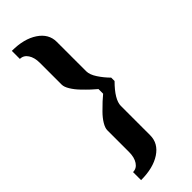

<svg xmlns="http://www.w3.org/2000/svg" viewBox="-266 -687 840 840"><g transform="rotate(-45 154.0 -267.0)"><path d="M257.8 -276.9V-255.9Q200.2 -198.2 200.2 -159.2V22Q200.2 72.3 154.3 102.5Q108.4 132.8 33.2 132.8V83Q55.7 83 69.3 62.5Q83 42 83 8.8V-126Q83 -140.1 94.7 -159.7Q106.4 -179.2 125.5 -198.5Q144.5 -217.8 157.5 -229.7Q170.4 -241.7 183.1 -252V-280.8Q171.4 -290.5 157.7 -303.2Q144 -315.9 125.5 -335.2Q106.9 -354.5 95 -374.3Q83 -394 83 -408.2V-543Q83 -576.2 69.3 -596.7Q55.7 -617.2 33.2 -617.2V-667Q107.9 -667 154.1 -636.2Q200.2 -605.5 200.2 -556.2V-374Q200.2 -352.5 218 -325.7Q235.8 -298.8 257.8 -276.9Z"/></g></svg>

Font: Resagokr
Style: Bold
Weight: 600
Designer: gluk
Foundry: gluk
Version: Version 0.95